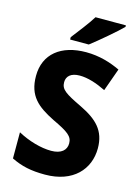

<svg xmlns="http://www.w3.org/2000/svg" viewBox="-137 -1006 799 1093"><g transform="rotate(15 262.5 -460.0)"><path d="M465 -921V-930H286C259 -886 212 -827 179 -784V-770H289C340 -809 428 -884 465 -921ZM492 -212C492 -317 436 -370 335 -419C237 -466 209 -484 209 -527C209 -561 233 -586 286 -586C333 -586 386 -569 441 -542L489 -676C432 -703 365 -724 287 -724C140 -724 45 -650 45 -520C45 -402 106 -353 206 -303C299 -259 327 -239 327 -197C327 -158 298 -130 238 -130C178 -130 104 -151 40 -186V-32C101 -2 157 10 239 10C405 10 492 -89 492 -212Z"/></g></svg>

Font: Noto Sans Thai Looped SemiCondensed ExtraBold
Style: Regular
Weight: 800
Width: 4
Designer: Sasikarn Vongin, Ben Mitchell
Foundry: The Fontpad Ltd
Version: Version 1.001